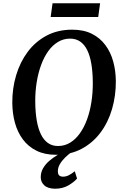

<svg xmlns="http://www.w3.org/2000/svg" viewBox="-20 -934 755 1171"><path d="M321 10Q252.5 10 202.2 -15Q152 -40 119.5 -83.8Q87 -127.5 71.2 -184.8Q55.5 -242 55 -307Q54.5 -395 78.5 -475.2Q102.5 -555.5 149.2 -618Q196 -680.5 264.2 -716.8Q332.5 -753 420.5 -753Q490 -753 540 -728Q590 -703 622.5 -659.2Q655 -615.5 670.5 -559Q686 -502.5 686.5 -439Q687 -350.5 663.5 -269.5Q640 -188.5 593.2 -125.8Q546.5 -63 478.2 -26.5Q410 10 321 10ZM334 -43.5Q374 -43.5 407.5 -63.8Q441 -84 467 -120.5Q493 -157 510.8 -205.5Q528.5 -254 537.5 -311.8Q546.5 -369.5 546 -431.5Q545.5 -494.5 537.2 -544Q529 -593.5 512.2 -627.8Q495.5 -662 469.5 -680.2Q443.5 -698.5 407.5 -698.5Q367.5 -698.5 333.8 -678.2Q300 -658 274.2 -622Q248.5 -586 230.8 -537.8Q213 -489.5 203.8 -432.5Q194.5 -375.5 195 -314Q195.5 -250 204 -200Q212.5 -150 229.5 -115Q246.5 -80 272.5 -61.8Q298.5 -43.5 334 -43.5ZM315.5 217Q271.5 216.5 250 196.2Q228.5 176 228.5 147.5Q228.5 116.5 243 91.8Q257.5 67 280.5 47.2Q303.5 27.5 329.8 11.8Q356 -4 378.5 -16.5L404 -26.5L424.5 -12Q397.5 6.5 377 26.8Q356.5 47 344.8 67.8Q333 88.5 333 109Q332.5 128.5 341.2 136Q350 143.5 364 143.5Q383 143.5 400.2 134.5Q417.5 125.5 436 110.5L450 155Q431 177 396.5 197Q362 217 315.5 217ZM300.5 -914H590.5L579 -830.5H289Z"/></svg>

Font: Merriweather 24pt SemiBold
Style: Italic
Weight: 600
Italic angle: -7.8°
Version: Version 2.101